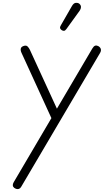

<svg xmlns="http://www.w3.org/2000/svg" viewBox="-20 -1322 725 1341"><path d="M80 -9.5Q70.5 -16.5 69.5 -26.8Q68.5 -37 75.5 -49L339 -497L130 -953.5Q122.5 -970 125.2 -982.5Q128 -995 144 -1000.5Q162.5 -1007.5 172.5 -997.5Q182.5 -987.5 189 -973.5L377.5 -563L625 -983.5Q634.5 -999.5 644.2 -1002.8Q654 -1006 665.5 -1000.5Q681 -992 684.2 -979.2Q687.5 -966.5 678.5 -951.5L127.5 -16.5Q121.5 -6.5 113.2 -3.2Q105 0 96.5 -2Q88 -4 80 -9.5ZM412.5 -1110.5Q404.5 -1115.5 400.5 -1123Q396.5 -1130.5 405.5 -1146L482.5 -1280Q495 -1301.5 510.2 -1302.2Q525.5 -1303 534.5 -1295.5Q546 -1285 545.5 -1272.2Q545 -1259.5 536.5 -1247.5L444 -1119.5Q435 -1107 427.2 -1106.8Q419.5 -1106.5 412.5 -1110.5Z"/></svg>

Font: Edu NSW ACT Hand
Style: Regular
Weight: 400
Designer: Tina and Corey Anderson, Eben Sorkin, Mirko Velimirovic
Foundry: Sorkin Type Co.
Version: Version 2.000